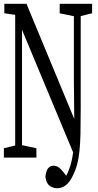

<svg xmlns="http://www.w3.org/2000/svg" viewBox="-31 -770 512 1003"><path d="M-10.7 53.2V4.4L62.5 -13.2H76.7L159.2 4.4V53.2ZM48.3 53.2V-722.7H84V-348.1V53.2ZM267.6 213.4Q246.6 213.4 228.8 200.9Q210.9 188.5 206.1 154.3Q209.5 121.1 220.9 108.4Q232.4 95.7 248.5 95.7Q262.7 95.7 274.7 103.8Q286.6 111.8 301.8 130.9L325.2 161.6V171.9H305.7V166.5Q324.2 133.3 335 100.1Q345.7 66.9 351.6 21.5Q357.4 -23.9 357.4 -92.3L355 -348.1V-750H390.6V-204.1Q390.6 -126 389.4 -71.8Q388.2 -17.6 383.8 21.7Q379.4 61 371.8 89.4Q364.3 117.7 351.6 143.6Q334 181.2 313.2 197.3Q292.5 213.4 267.6 213.4ZM362.3 53.2 76.7 -631.8 52.7 -691.9 -8.3 -700.7V-750H107.4L376 -102.5H377.4V53.2ZM365.7 -683.1 280.8 -700.7V-750H450.2V-700.7L379.9 -683.1Z"/></svg>

Font: Scarab Serif
Style: Condensed
Weight: 400
Designer: John Roberts
Foundry: Scarab
Version: 1.0